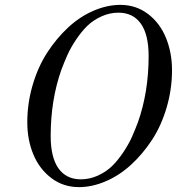

<svg xmlns="http://www.w3.org/2000/svg" viewBox="-20 -750 750 788"><path d="M188 -192Q188 -104 220 -59Q252 -14 312 -14Q348 -14 382 -29.5Q416 -45 440 -68.5Q464 -92 486 -125Q508 -158 521 -187Q534 -216 546 -248Q590 -372 590 -520Q590 -608 558 -653Q526 -698 466 -698Q430 -698 396 -682.5Q362 -667 338 -643.5Q314 -620 292 -587Q270 -554 257 -525Q244 -496 232 -464Q188 -340 188 -192ZM92 -248Q92 -326 114 -401Q136 -476 174 -534.5Q212 -593 260 -637.5Q308 -682 364 -706Q420 -730 474 -730Q538 -730 587 -693Q636 -656 661 -595Q686 -534 686 -462Q686 -384 664 -309Q642 -234 604 -176Q566 -118 518 -74Q470 -30 414 -6Q358 18 304 18Q240 18 191 -19Q142 -56 117 -116Q92 -176 92 -248Z"/></svg>

Font: Old Standard TT
Style: Italic
Weight: 400
Italic angle: -15.2°
Designer: Alexey Kryukov <alexios@thessalonica.org.ru>
Version: Version 2.2